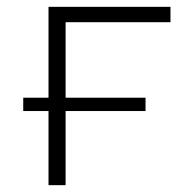

<svg xmlns="http://www.w3.org/2000/svg" viewBox="-20 -542 531 562"><path d="M122 0V-217H48V-256H122V-522H479V-477H172V-256H406V-217H172V0Z"/></svg>

Font: Montserrat Z Light
Style: Regular
Weight: 300
Designer: Julieta Ulanovsky
Foundry: Julieta Ulanovsky
Version: Version 8.000